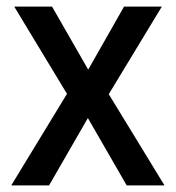

<svg xmlns="http://www.w3.org/2000/svg" viewBox="-20 -559 530 579"><path d="M182 -276 14 0H128L245 -203L362 0H476L308 -275L468 -539H354L246 -349L137 -539H23Z"/></svg>

Font: Noto Sans Myanmar UI SemiCondensed Medium
Style: Regular
Weight: 500
Width: 4
Designer: Monotype Design Team
Foundry: Monotype Imaging Inc.
Version: Version 2.103